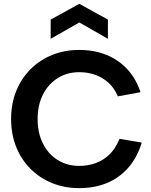

<svg xmlns="http://www.w3.org/2000/svg" viewBox="-20 -965 781 992"><path d="M388.9 7Q313.3 7 249.3 -19Q185.3 -45 137.6 -92.7Q89.8 -140.5 63.6 -206Q37.4 -271.5 37.4 -350Q37.4 -428.5 63.6 -494Q89.8 -559.5 137.6 -607.2Q185.3 -655 249.3 -681Q313.3 -707 388.9 -707Q467.5 -707 530.5 -681.2Q593.6 -655.4 638.3 -606.6Q683.1 -557.8 706 -488.7L589 -467.2Q570.6 -510.7 540.1 -537.9Q509.7 -565.1 471.5 -578.6Q433.3 -592.1 389.9 -592.1Q326.5 -592.1 277.9 -561.3Q229.2 -530.6 201.8 -476.2Q174.4 -421.8 174.4 -350Q174.4 -278.2 201.8 -223.5Q229.2 -168.9 277.9 -138.4Q326.5 -107.9 389.9 -107.9Q433.8 -107.9 473.5 -121.9Q513.2 -135.9 545.1 -166.6Q577.1 -197.3 597.5 -247.7L712.5 -228.3Q689.1 -151.7 643.3 -99.2Q597.6 -46.6 533.5 -19.8Q469.5 7 388.9 7ZM241.8 -764.5V-863.8L389.9 -945.2L537.5 -863.8V-764.5L389.9 -848.9Z"/></svg>

Font: Envelope Sans Variable
Style: Regular
Weight: 500
Designer: Andreas Rasmussen / Norman Anderson
Foundry: mail.de GmbH
Version: Version 1.150